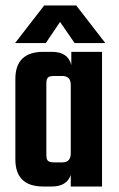

<svg xmlns="http://www.w3.org/2000/svg" viewBox="-20 -680 434 700"><path d="M240 -491H352V0H238V-42Q223 0 169 0H138Q36 0 36 -99V-392Q36 -491 138 -491H169Q228 -491 240 -443ZM177 -88H207Q238 -88 238 -121V-370Q238 -403 207 -403H177Q161 -403 155 -397.5Q149 -392 149 -376V-115Q149 -99 155 -93.5Q161 -88 177 -88ZM199 -600 147 -523H35L141 -660H258L364 -523H252Z"/></svg>

Font: Teko Medium
Style: Regular
Weight: 500
Designer: Manushi Parikh, Jonny Pinhorn
Foundry: Indian Type Foundry
Version: Version 1.106;PS 1.0;hotconv 1.0.78;makeotf.lib2.5.61930; tt